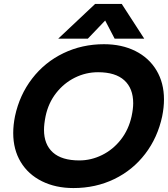

<svg xmlns="http://www.w3.org/2000/svg" viewBox="-20 -938 851 973"><path d="M462 -918H597L711 -742H561L513 -834L425 -742H275ZM47 -264Q47 -304 56 -349Q79 -457 143 -540Q207 -623 301.5 -668.5Q396 -714 507 -714Q597 -714 666 -679.5Q735 -645 773 -581.5Q811 -518 811 -434Q811 -394 802 -349Q779 -241 716 -158.5Q653 -76 559 -30.5Q465 15 352 15Q262 15 192.5 -19.5Q123 -54 85 -117Q47 -180 47 -264ZM647 -349Q655 -387 655 -415Q655 -490 610 -531Q565 -572 477 -572Q415 -572 359.5 -544.5Q304 -517 264.5 -466.5Q225 -416 211 -349Q203 -309 203 -280Q203 -206 248 -165.5Q293 -125 382 -125Q442 -125 497.5 -152.5Q553 -180 592.5 -230.5Q632 -281 647 -349Z"/></svg>

Font: Prompt SemiBold
Style: Italic
Weight: 600
Italic angle: -12°
Designer: Katatrad Team
Foundry: CadsonDemak
Version: Version 1.001